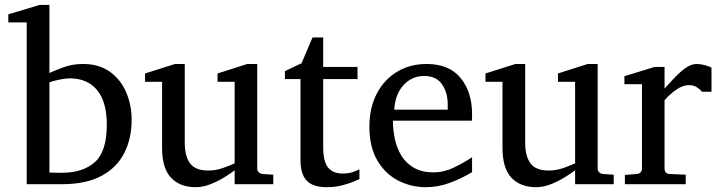

<svg xmlns="http://www.w3.org/2000/svg" viewBox="-20 -757 2954 789"><path d="M521 -264.2Q521 -189 491.2 -129.2Q461.4 -69.3 397.9 -34.7Q334.5 0 233.9 0H89.8V-665H14.2V-698.2L143.1 -736.8H183.1V-457Q200.2 -465.3 238.5 -479.7Q276.9 -494.1 320.8 -494.1Q386.7 -494.1 431.2 -462.4Q475.6 -430.7 498.3 -378.2Q521 -325.7 521 -264.2ZM418.9 -244.1Q418.9 -338.9 378.9 -387Q338.9 -435.1 266.1 -435.1Q249.5 -435.1 223.9 -429.7Q198.2 -424.3 183.1 -418.9V-47.9Q183.1 -47.9 200.4 -47.4Q217.8 -46.9 231.9 -46.9Q320.8 -46.9 369.9 -90.8Q418.9 -134.8 418.9 -244.1Z M1103 0H944.3V-57.1Q927.2 -43.9 900.9 -27.8Q874.5 -11.7 844.2 0.2Q814 12.2 784.2 12.2Q719.7 12.2 682.9 -26.6Q646 -65.4 646 -149.9V-420.9H576.2V-455.1L699.2 -494.1H739.3V-168.9Q739.3 -115.7 761 -85.9Q782.7 -56.2 835.9 -56.2Q866.7 -56.2 896.5 -66.7Q926.3 -77.1 944.3 -85.9V-420.9H874V-455.1L996.1 -494.1H1037.1V-64Q1037.1 -54.7 1043.7 -48.8Q1050.3 -43 1059.1 -42L1103 -39.1Z M1457 -61V-21Q1457 -21 1438.2 -12.7Q1419.4 -4.4 1388.9 3.9Q1358.4 12.2 1322.3 12.2Q1266.1 12.2 1240.5 -14.4Q1214.8 -41 1214.8 -100.1V-432.1H1150.9V-464.8L1219.2 -497.1L1264.2 -603H1308.1V-481.9H1449.2V-432.1H1308.1V-152.8Q1308.1 -93.3 1328.1 -68.6Q1348.1 -43.9 1388.2 -43.9Q1417.5 -43.9 1437.3 -52.5Q1457 -61 1457 -61Z M1919.9 -49.8Q1877.9 -23.9 1829.3 -5.9Q1780.8 12.2 1730 12.2Q1669.4 12.2 1616.5 -14.9Q1563.5 -42 1530.8 -97.2Q1498 -152.3 1498 -235.8Q1498 -314 1528.3 -372.1Q1558.6 -430.2 1611.8 -462.2Q1665 -494.1 1732.9 -494.1Q1826.2 -494.1 1873 -436.3Q1919.9 -378.4 1919.9 -289.1Q1919.9 -284.2 1919.9 -276.1Q1919.9 -268.1 1918.9 -261.2H1594.7Q1594.7 -223.1 1602.8 -185.3Q1610.8 -147.5 1629.9 -116.7Q1648.9 -85.9 1681.2 -67.4Q1713.4 -48.8 1761.7 -48.8Q1804.7 -48.8 1845.5 -68.6Q1886.2 -88.4 1919.9 -110.8ZM1819.8 -306.2V-328.1Q1819.8 -377.4 1796.1 -411.1Q1772.5 -444.8 1722.7 -444.8Q1673.3 -444.8 1638.7 -407.7Q1604 -370.6 1600.1 -306.2Z M2502 0H2343.3V-57.1Q2326.2 -43.9 2299.8 -27.8Q2273.4 -11.7 2243.2 0.2Q2212.9 12.2 2183.1 12.2Q2118.7 12.2 2081.8 -26.6Q2044.9 -65.4 2044.9 -149.9V-420.9H1975.1V-455.1L2098.1 -494.1H2138.2V-168.9Q2138.2 -115.7 2159.9 -85.9Q2181.6 -56.2 2234.9 -56.2Q2265.6 -56.2 2295.4 -66.7Q2325.2 -77.1 2343.3 -85.9V-420.9H2272.9V-455.1L2395 -494.1H2436V-64Q2436 -54.7 2442.6 -48.8Q2449.2 -43 2458 -42L2502 -39.1Z M2903.8 -379.9H2864.7Q2855.5 -391.1 2842.5 -399.2Q2829.6 -407.2 2811 -407.2Q2787.1 -407.2 2762 -390.6Q2736.8 -374 2710.9 -345.2V-64Q2710.9 -43 2731.9 -42L2797.9 -39.1V0H2547.9V-38.1L2597.2 -42Q2606 -43 2612.1 -48.8Q2618.2 -54.7 2618.2 -64V-411.1H2545.9V-443.8L2669.9 -481.9H2710.9V-393.1Q2725.6 -409.2 2747.6 -433.1Q2769.5 -457 2794.4 -475.6Q2819.3 -494.1 2842.8 -494.1Q2858.4 -494.1 2876.5 -489.3Q2894.5 -484.4 2903.8 -479Z"/></svg>

Font: Abyssinica SIL
Style: Regular
Weight: 400
Designer: Victor Gaultney and Lorna Evans
Foundry: SIL International
Version: Version 2.100